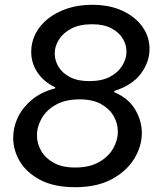

<svg xmlns="http://www.w3.org/2000/svg" viewBox="-20 -770 656 800"><path d="M293 10Q206 10 148.5 -20Q91 -50 63 -97Q35 -144 35 -196Q35 -240 54.5 -281Q74 -322 113 -354.5Q152 -387 210 -402V-406Q161 -430 135.5 -469Q110 -508 110 -554Q110 -594 128 -629.5Q146 -665 180 -692Q214 -719 260.5 -734.5Q307 -750 364 -750Q437 -750 490.5 -725Q544 -700 573.5 -658.5Q603 -617 603 -566Q603 -511 566.5 -462.5Q530 -414 456 -391V-386Q515 -361 543 -314Q571 -267 571 -216Q571 -161 539.5 -109Q508 -57 446 -23.5Q384 10 293 10ZM293 -72Q352 -72 391.5 -94Q431 -116 451 -150.5Q471 -185 471 -222Q471 -256 453.5 -286.5Q436 -317 401 -336.5Q366 -356 312 -356Q253 -356 213.5 -334Q174 -312 154 -277.5Q134 -243 134 -206Q134 -172 151.5 -141.5Q169 -111 204 -91.5Q239 -72 293 -72ZM352 -432Q404 -432 438 -450Q472 -468 489.5 -496.5Q507 -525 507 -555Q507 -584 491 -610Q475 -636 443.5 -652.5Q412 -669 364 -669Q312 -669 277.5 -651Q243 -633 225.5 -605Q208 -577 208 -547Q208 -518 224 -491.5Q240 -465 272 -448.5Q304 -432 352 -432Z"/></svg>

Font: Be Vietnam Pro Variable Thin
Style: Italic
Weight: 100
Italic angle: -12°
Designer: Lam Bao, Tony Le, Vietanh Nguyen
Foundry: Yellow Type Foundry
Version: Version 1.002